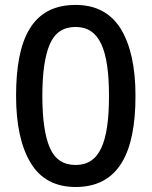

<svg xmlns="http://www.w3.org/2000/svg" viewBox="-20 -745 612 775"><path d="M526.9 -357.9C526.9 -474.1 506.8 -564.5 467.3 -628.9C427.2 -692.9 366.7 -725.1 285.2 -725.1C109.9 -725.1 44.9 -588.9 44.9 -357.9C44.9 -242.7 64.5 -152.8 103.5 -87.9C142.6 -22.9 203.1 9.8 285.2 9.8C458.5 9.8 526.9 -127.4 526.9 -357.9ZM150.9 -357.9C150.9 -450.7 161.1 -520.5 181.2 -566.9C201.2 -613.3 235.8 -636.2 285.2 -636.2C382.3 -636.2 419.9 -543.5 419.9 -357.9C419.9 -169.9 382.3 -79.1 285.2 -79.1C235.8 -79.1 201.2 -102.1 181.2 -148.4C161.1 -194.8 150.9 -264.6 150.9 -357.9Z"/></svg>

Font: Noto Reveo Sans
Style: Regular
Weight: 500
Designer: Monotype Design Team
Foundry: Monotype Imaging Inc.
Version: Version 2.007